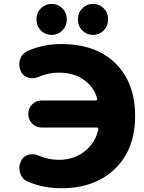

<svg xmlns="http://www.w3.org/2000/svg" viewBox="-20 -995 754 1004"><path d="M199.2 -328.1Q168.9 -328.1 148.4 -348.6Q127.9 -369.1 127.9 -398.9Q127.9 -428.7 148.4 -449.2Q168.9 -469.7 199.2 -469.7H481.4Q485.4 -469.7 487.8 -472.7Q490.2 -475.6 488.3 -479.5Q471.7 -538.1 421.9 -575.2Q368.2 -615.2 286.1 -615.2Q233.4 -615.2 178.7 -591.8Q164.1 -585.9 149.4 -585.9Q137.7 -585.9 125 -589.8Q97.7 -599.6 87.9 -625Q81.1 -641.6 81.1 -658.2Q81.1 -671.9 85 -685.5Q95.7 -715.8 124 -728.5Q205.1 -764.6 301.8 -764.6Q481.4 -764.6 584 -663.6Q686.5 -562.5 686.5 -387.7Q686.5 -213.9 581.1 -112.3Q475.6 -10.7 301.8 -10.7Q205.1 -10.7 124 -45.9Q95.7 -58.6 85.9 -88.9Q81.1 -103.5 81.1 -117.2Q81.1 -132.8 87.9 -148.4Q97.7 -174.8 125 -184.6Q137.7 -188.5 149.4 -188.5Q164.1 -188.5 178.7 -182.6Q233.4 -159.2 286.1 -159.2Q369.1 -159.2 425.8 -206.1Q479.5 -250 494.1 -318.4Q495.1 -322.3 492.7 -325.2Q490.2 -328.1 486.3 -328.1ZM170.9 -891.6V-895.5Q170.9 -928.7 193.8 -951.7Q216.8 -974.6 250 -974.6Q283.2 -974.6 306.2 -951.7Q329.1 -928.7 329.1 -895.5V-891.6Q329.1 -858.4 306.2 -835.4Q283.2 -812.5 250 -812.5Q216.8 -812.5 193.8 -835.4Q170.9 -858.4 170.9 -891.6ZM387.7 -890.6V-896.5Q387.7 -928.7 410.6 -951.7Q433.6 -974.6 466.3 -974.6Q499 -974.6 522 -951.7Q544.9 -928.7 544.9 -896.5V-890.6Q544.9 -858.4 522 -835.4Q499 -812.5 466.3 -812.5Q433.6 -812.5 410.6 -835.4Q387.7 -858.4 387.7 -890.6Z"/></svg>

Font: Gen Jyuu GothicX Heavy
Style: Bold
Weight: 900
Designer: [Source Han Sans]
Ryoko NISHIZUKA  (kana & ideographs); Paul D. Hunt (Latin, Greek & Cyrillic); Wenlong ZHANG  (bopomofo
Version: Version 1.002.20150607